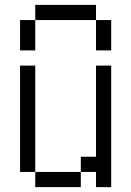

<svg xmlns="http://www.w3.org/2000/svg" viewBox="-20 -770 540 790"><path d="M125 -62.5V0H312.5V-62.5ZM125 -62.5V-500H62.5V-62.5ZM375 -62.5V0H437.5Q437.5 0 437.5 -500H375Q375 -500 375 -125H312.5V-62.5ZM62.5 -687.5Q62.5 -687.5 62.5 -562.5H125Q125 -562.5 125 -687.5ZM375 -687.5Q375 -687.5 375 -562.5H437.5Q437.5 -562.5 437.5 -687.5ZM125 -687.5H375V-750H125Z"/></svg>

Font: Unifont
Style: Regular
Weight: 500
Version: Version 13.0.05